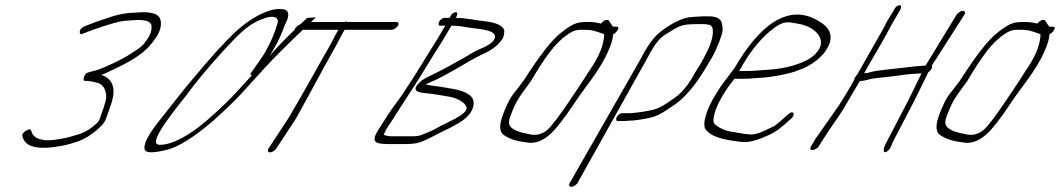

<svg xmlns="http://www.w3.org/2000/svg" viewBox="-20 -550 4091 741"><path d="M512.7 -473C544.7 -473 562.2 -466 564.9 -451C566 -435 562.1 -419 551.2 -403C533.9 -376 527 -370 494.6 -349C468 -331 433.3 -312 388.2 -293C380.7 -290 373.1 -287 364.3 -283C349.1 -277 334 -275 319.2 -270C305.6 -266 297.4 -239 306.6 -238C323.4 -238 341.4 -235 359.8 -229C378.3 -223 388 -205 390.1 -178C390.6 -167 384.3 -145 372.1 -112C364.6 -93 365.5 -85 352 -73C331.7 -54 310.6 -41 288.2 -33C231.1 -16 233.1 -17 187.9 -10C139.5 -4 109.3 -18 103.2 -38L100.1 -46C97.6 -53 91.1 -52 79.6 -45C60.7 -33 66.3 -24 68.9 -17C78.1 11 114.2 27 184.6 18C219.7 13 231.3 12 277.2 -3C306.7 -13 335.4 -31 364.5 -58C377.2 -70 384.3 -80 387.5 -88C395.7 -111 404.8 -134 411.9 -158C427.5 -212 413.7 -246 371.6 -261C383.6 -265 406.3 -276 441 -293C475.7 -310 508.8 -329 534.6 -351C551.5 -365 567.4 -383 582.7 -406C598 -429 603.4 -450 600.2 -470C597 -492 574.5 -503 532.5 -503L477.8 -500C451 -497 423.9 -491 395.9 -481C384.7 -477 374.4 -473 363.6 -470C341.6 -463 326.9 -456 305.3 -448C295.3 -443 290.2 -438 288.6 -432C286.7 -425 287.9 -414 299.1 -420L328.2 -431C336.6 -434 346.2 -438 356.2 -441C390.1 -452 428.4 -466 463.6 -470Z M1165.6 -481C1128.2 -446 1084.8 -405 1043.3 -360C1033.8 -349 1025.1 -340 1020.4 -334C1023.5 -339 1029 -349 1037.6 -363C1058 -397 1068.9 -426 1080 -455C1101.4 -495 1095.1 -515 1063.8 -515C1042.2 -517 1011.9 -509 973.7 -489C918.1 -459 876.2 -418 812.2 -348C787.8 -321 749.9 -277 700.2 -217C676.5 -188 639 -140 586 -73C544.9 -19 530.4 15 540.6 31C548.8 41 577.7 40 628.5 27C647.5 22 671.7 11 701.9 -8C732.1 -27 766.2 -52 804.2 -85C851.7 -128 888 -163 911.7 -189L1006.5 -293C1088.2 -380 1157.2 -442 1192.7 -477C1194.7 -479 1196.6 -481 1198.6 -483ZM952.5 -260 887.7 -189C851.4 -149 778.6 -84 761.1 -71C716 -34 649.3 9 596.3 9C558.3 9 596.3 -55 699 -182C733.6 -230 781 -287 841 -353C891.5 -408 927.1 -445 968.4 -466C986.7 -475 992.3 -476 1008.2 -482C1034.5 -489 1048.2 -485 1052.4 -471C1054.9 -462 1030.8 -401 1023 -386C1013.6 -368 1001.1 -342 982.2 -316C969.6 -299 962.5 -288 957.8 -281L950 -271C945.2 -264 945.3 -260 952.5 -260Z M1046.4 23 1122.6 -93C1160.4 -161 1196 -227 1228.5 -287C1251.8 -330 1269.6 -359 1289.8 -398C1297.7 -414 1304.8 -426 1310 -435H1491C1499 -435 1510.4 -442 1515.3 -450C1520.3 -458 1518.7 -465 1510.7 -465H1321C1319.8 -466 1318.6 -467 1316.2 -467C1313.8 -467 1311.8 -466 1309 -465H1165C1154.6 -465 1116.4 -450 1116.5 -432C1116.7 -414 1142.8 -435 1149.2 -435H1286C1280.8 -426 1273.7 -414 1266.2 -399C1258.7 -384 1244.5 -358 1222.3 -320C1200.1 -282 1160.2 -207 1092.6 -93L1016.4 23C1011.5 31 1014.1 38 1022.1 38C1030.1 38 1041.5 31 1046.4 23Z M1722.5 -451C1747.3 -451 1762.9 -448 1786.1 -444C1820.2 -438 1891.7 -437 1890.4 -408C1890 -391 1865.1 -375 1848.7 -368C1836.2 -363 1821.8 -356 1804.7 -347C1786.4 -335 1682.7 -277 1647.6 -261C1629.3 -253 1615.7 -245 1605.8 -238C1559.2 -197 1596 -193 1626.9 -190C1665.3 -186 1679.7 -182 1712.9 -177C1738.6 -173 1766.6 -159 1776.7 -144C1790.1 -125 1766.9 -109 1737 -92L1717.1 -82C1700.8 -73 1684 -67 1668.1 -57C1656.5 -50 1637 -41 1606.6 -29C1598.2 -26 1586.3 -24 1571.9 -24H1489.5C1479.5 -24 1469.5 -26 1460.4 -30C1466.9 -41 1468.3 -48 1475.7 -59L1494.5 -87C1515.7 -122 1551 -174 1594.9 -243C1612.4 -271 1649.6 -333 1668.2 -362C1686.1 -389 1706.7 -425 1722.5 -451ZM1718.7 -488 1715.1 -481H1694.3C1687.9 -481 1678.8 -474 1674.8 -466C1670.9 -458 1672.1 -451 1678.5 -451H1698.5C1692.5 -442 1685.8 -429 1676.7 -414C1654.5 -376 1633.9 -346 1608.6 -304C1578.5 -254 1559.8 -227 1529.3 -180C1500.6 -140 1486.7 -124 1464.5 -87L1443.3 -54C1407.2 1 1427.7 6 1486.7 6H1542.7C1557.6 6 1569.2 5 1578.4 4C1596.4 3 1627.1 -10 1669 -33C1695.3 -47 1706.9 -50 1736 -67C1781.1 -90 1804.5 -117 1807.8 -147C1811.6 -177 1784 -197 1728 -207C1716.7 -209 1706.7 -210 1698.7 -212C1677.9 -216 1643.9 -219 1622.7 -224C1625.8 -226 1638.2 -231 1657.8 -240C1677.3 -249 1707.6 -265 1749.1 -289L1781.4 -308C1791.7 -314 1802.1 -320 1813 -326C1842.9 -342 1874.3 -353 1896.6 -374C1922.9 -399 1925.4 -410 1926.2 -428C1927.1 -450 1892.5 -463 1858.4 -467C1808.9 -472 1780.7 -481 1739.1 -481L1742.7 -488C1747 -497 1745.4 -503 1739 -503C1732.6 -503 1723 -497 1718.7 -488Z M2311.7 -416C2310.5 -375 2290.8 -329 2253.7 -276C2238.9 -252 2212.7 -212 2174.7 -156C2136.6 -100 2110 -65 2093.7 -50C2071.8 -31 2047 -25 2019.1 -33C1988.6 -38 1965.5 -46 1952 -59C1941.9 -69 1941.8 -85 1952.6 -109C1974.6 -168 1989.5 -182 2027.6 -235C2055.5 -282 2078.1 -317 2096.8 -342C2123.3 -379 2152.8 -407 2185 -426C2195.4 -432 2207.8 -435 2222.2 -435H2239C2254 -435 2269.1 -433 2282.6 -428C2292.6 -424 2314.2 -419 2311.7 -416ZM2238 -465C2206 -465 2186.5 -456 2148.2 -426C2108.4 -396 2061.2 -333 2000.1 -238C1987.7 -221 1974.4 -204 1961.5 -188C1948.6 -172 1935.3 -145 1921.6 -109C1907.8 -73 1906.5 -48 1919.1 -33C1937.8 -18 1962.8 -8 1994.4 -3L2022.4 1C2049.6 3 2076.4 -8 2103.4 -32C2127.3 -54 2157.8 -93 2195.5 -150C2237.1 -213 2294.2 -277 2326.2 -350C2343.4 -389 2343.3 -397 2346.7 -418C2353.1 -421 2358.6 -426 2362.6 -432C2369.5 -442 2367.9 -447 2357.9 -447H2345.9C2344.4 -448 2340.9 -453 2335.8 -461L2330.3 -470C2325.7 -477 2308.3 -472 2299.9 -459C2282.8 -463 2268.8 -465 2259.8 -465Z M2209 156 2474.5 -319C2493.1 -354 2507.7 -379 2521.6 -394C2529.6 -404 2542.3 -414 2561.1 -425C2610.5 -455 2612.9 -457 2689.8 -457C2706.8 -457 2717.8 -455 2722.4 -452C2740.4 -440 2728.8 -392 2712.1 -358C2697.3 -328 2691.9 -315 2662.7 -270C2639.4 -226 2613.6 -193 2583 -172C2561.1 -157 2543.5 -143 2520.4 -133C2498.1 -123 2431.7 -113 2405.3 -113H2379.7C2373.3 -113 2364.2 -106 2360.2 -98C2356.3 -90 2357.5 -83 2363.9 -83H2389.5C2393.5 -83 2398.3 -83 2402.7 -84C2425.1 -84 2454.7 -88 2490.6 -96C2510.6 -100 2534.5 -112 2561.2 -131C2585.9 -147 2603 -160 2613.4 -170C2648.8 -205 2671.5 -233 2713.5 -304C2734.7 -337 2752.9 -376 2766.6 -420C2770.5 -432 2769.4 -446 2765.3 -462C2761.2 -478 2744.6 -487 2715.6 -487H2695.6C2686.6 -487 2674.1 -486 2658.6 -485L2637.5 -483C2615.1 -479 2592 -469 2565.7 -453C2511.9 -420 2489.6 -394 2450.5 -319L2179 156C2174.1 164 2176.7 171 2184.7 171C2192.7 171 2204.1 164 2209 156Z M2832.7 -276C2835.1 -280 2839.9 -288 2847.8 -302C2882.6 -362 2923.9 -410 2968.9 -443C3004.8 -469 3020.4 -466 3056.8 -459C3107.2 -452 3150.9 -421 3148.2 -383C3146.9 -356 3118.1 -328 3086.2 -314C3045 -295 2994.7 -283 2932.7 -280C2908.3 -279 2891.1 -276 2866.3 -276ZM2814.6 -246H2850.5C2876.1 -246 2894.1 -249 2919.3 -250C2966.9 -253 3038.4 -268 3061.1 -279L3084.4 -288C3114.3 -302 3138.2 -320 3158.5 -343C3198.6 -394 3194.8 -435 3144.1 -466C3021.1 -545 2906.9 -446 2815.8 -289C2777.6 -236 2775.1 -239 2741 -184C2705.5 -126 2685.9 -64 2707.1 -46C2721.7 -29 2751.3 -16 2794.8 -9C2822.4 -4 2840 -2 2852 -2C2875.6 -1 2907.1 -10 2945.4 -28C2981.7 -45 2991.7 -56 3020.7 -81L3033 -92C3052.2 -108 3041.6 -126 3024.5 -111L3011.4 -100C2968.4 -60 2971.2 -65 2926.9 -44C2907.4 -35 2890.2 -30 2875.4 -31C2860.6 -32 2840.2 -35 2813.1 -40C2782.1 -44 2757 -54 2738.4 -71C2734.8 -76 2732.8 -82 2733.7 -90C2736 -119 2752.2 -156 2780.9 -200C2790.3 -215 2801.7 -230 2814.6 -246Z M3431.7 -515 3428.5 -509C3416.7 -487 3404.8 -473 3396.1 -453L3384.2 -431L3287.6 -261C3284.1 -258 3281.7 -254 3279.7 -251C3277.7 -248 3276.5 -245 3276.9 -242C3267.1 -223 3230.2 -162 3217.6 -143L3127.1 -14C3121.6 -5 3118.2 2 3114.7 7L3110.3 14C3104.9 23 3106.9 29 3114.9 29C3122.9 29 3134.9 23 3140.3 14L3144.7 7C3148.2 2 3153.1 -6 3158.6 -15C3184.3 -57 3217.9 -99 3242.3 -142L3295.4 -232C3298.6 -238 3301.8 -238 3308.2 -238C3313 -238 3321 -240 3331.7 -243C3342.5 -246 3360.5 -249 3384.5 -251C3408.5 -253 3438.1 -257 3473.6 -262C3494 -265 3518 -265 3536.4 -267L3486.2 -164L3401.2 -1C3391.3 18 3388.2 30 3391.8 35C3395.4 40 3401.4 37 3410.2 29C3417.7 22 3420.8 8 3425.2 -1L3510.6 -165L3563.2 -272C3573.5 -278 3579.9 -290 3575.8 -296L3701.7 -493C3706.7 -501 3704.1 -508 3696.1 -508C3688.1 -508 3676.7 -501 3671.7 -493L3552.2 -297C3521.8 -295 3507.8 -294 3469.1 -289C3430.3 -284 3364.3 -279 3341.6 -272C3331.6 -269 3324.8 -268 3321.6 -268C3318.4 -268 3315.6 -267 3314.4 -266C3333.4 -302 3387.3 -390 3408.2 -431L3420.5 -454L3452.5 -509L3455.7 -515C3459.7 -523 3457.6 -530 3451.2 -530C3444.8 -530 3435.7 -523 3431.7 -515Z M3995.7 -416C3994.5 -375 3974.8 -329 3937.7 -276C3922.9 -252 3896.7 -212 3858.7 -156C3820.6 -100 3794 -65 3777.7 -50C3755.8 -31 3731 -25 3703.1 -33C3672.6 -38 3649.5 -46 3636 -59C3625.9 -69 3625.8 -85 3636.6 -109C3658.6 -168 3673.5 -182 3711.6 -235C3739.5 -282 3762.1 -317 3780.8 -342C3807.3 -379 3836.8 -407 3869 -426C3879.4 -432 3891.8 -435 3906.2 -435H3923C3938 -435 3953.1 -433 3966.6 -428C3976.6 -424 3998.2 -419 3995.7 -416ZM3922 -465C3890 -465 3870.5 -456 3832.2 -426C3792.4 -396 3745.2 -333 3684.1 -238C3671.7 -221 3658.4 -204 3645.5 -188C3632.6 -172 3619.3 -145 3605.6 -109C3591.8 -73 3590.5 -48 3603.1 -33C3621.8 -18 3646.8 -8 3678.4 -3L3706.4 1C3733.6 3 3760.4 -8 3787.4 -32C3811.3 -54 3841.8 -93 3879.5 -150C3921.1 -213 3978.2 -277 4010.2 -350C4027.4 -389 4027.3 -397 4030.7 -418C4037.1 -421 4042.6 -426 4046.6 -432C4053.5 -442 4051.9 -447 4041.9 -447H4029.9C4028.4 -448 4024.9 -453 4019.8 -461L4014.3 -470C4009.7 -477 3992.3 -472 3983.9 -459C3966.8 -463 3952.8 -465 3943.8 -465Z"/></svg>

Font: MewTooHand
Style: UltimateCondIta
Weight: 400
Designer: Mew Too, Robert Jablonski
Version: Version 0.77